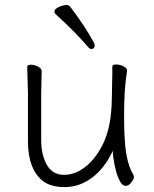

<svg xmlns="http://www.w3.org/2000/svg" viewBox="-20 -747 630 783"><path d="M366 -557Q362 -547 353 -547Q350 -547 346.5 -548.5Q343 -550 328 -568Q285 -618 206 -690Q202 -694 202 -699Q202 -702 203 -705Q207 -714 228 -722Q243 -727 251 -727Q254 -727 256 -726Q263 -724 266 -720Q329 -637 364 -571Q366 -566 366 -562Q366 -560 366 -557ZM150 -456 148 -368V-175Q148 -116 171 -75Q194 -34 241 -34Q288 -34 330.5 -68.5Q373 -103 402 -164Q434 -231 436 -342Q438 -418 438 -442V-475Q438 -484 453 -484Q468 -484 483 -477Q498 -470 498 -459V-457Q486 -385 486 -277Q486 -169 495.5 -116.5Q505 -64 524 -34Q526 -30 526 -23.5Q526 -17 515.5 -3Q505 11 492.5 11Q480 11 470.5 -5.5Q461 -22 454 -46Q440 -100 440 -132Q407 -61 355.5 -22.5Q304 16 244.5 16Q185 16 152 -11Q94 -60 94 -171V-368L91 -474Q91 -483 105.5 -483Q120 -483 135 -475.5Q150 -468 150 -456Z"/></svg>

Font: ToneOZ-Pinyin-WenKai-Light
Style: Light
Weight: 300
Designer: Fontworks Inc.
Foundry: ToneOZ
Version: Version 0.240331